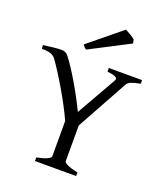

<svg xmlns="http://www.w3.org/2000/svg" viewBox="-152 -946 898 1048"><g transform="rotate(20 297.0 -422.0)"><path d="M175.8 -21Q216.8 -29.3 236.3 -38.8Q255.9 -48.3 255.9 -56.2V-262.2Q222.2 -335.9 171.1 -422.9Q120.1 -509.8 82 -562Q74.7 -570.8 66.4 -576.4Q58.1 -582 42.7 -585.4Q27.3 -588.9 2 -588.9L0 -609.9Q72.8 -620.1 106.9 -620.1Q129.9 -620.1 145 -601.1Q180.7 -555.2 224.9 -480Q269 -404.8 304.2 -332L435.1 -562Q438 -567.4 438 -571.3Q438 -579.6 424.6 -585.2Q411.1 -590.8 380.9 -594.2V-615.2H574.2V-594.2Q539.1 -587.4 522 -580.6Q504.9 -573.7 498 -562L334 -264.2V-56.2Q334 -48.8 353.8 -39.1Q373.5 -29.3 415 -21V0H175.8ZM208.5 -689.5 397.5 -844.2Q401.4 -842.3 424.1 -829.3Q446.8 -816.4 455.1 -808.1L459.5 -786.1L230.5 -667.5Q224.1 -670.4 220.7 -673.6Q217.3 -676.8 213.9 -681.6Q210.4 -686.5 208.5 -689.5Z"/></g></svg>

Font: David Libre
Style: Regular
Weight: 400
Version: Version 1.000